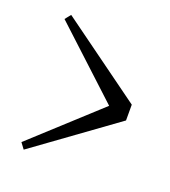

<svg xmlns="http://www.w3.org/2000/svg" viewBox="-76 -545 405 458"><g transform="rotate(20 126.0 -316.5)"><path d="M18.1 -472.2 29.8 -486.8 238.8 -335V-294.9L33.2 -146L22 -161.1L189 -314Z"/></g></svg>

Font: Bigelow Rules
Style: Regular
Weight: 400
Designer: Astigmatic (AOETI)
Foundry: Astigmatic (AOETI)
Version: Version 1.001